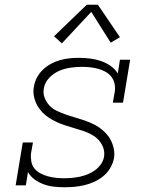

<svg xmlns="http://www.w3.org/2000/svg" viewBox="-20 -782 640 810"><path d="M253 8Q230 8 207.5 5.5Q185 3 164.5 -4.5Q144 -12 126.5 -24.5Q109 -37 98 -56L89 0H46L76 -181H119L111 -136Q109 -119 112 -101.5Q115 -84 125 -71.5Q135 -59 150 -51Q165 -43 181 -38.5Q197 -34 214.5 -32Q232 -30 249 -30Q266 -30 283 -31.5Q300 -33 316.5 -36.5Q333 -40 349.5 -46.5Q366 -53 380.5 -63.5Q395 -74 405.5 -89Q416 -104 419 -121Q422 -142 415 -160.5Q408 -179 395 -192.5Q382 -206 365 -215Q348 -224 330 -230Q312 -236 293 -241.5Q274 -247 255.5 -253Q237 -259 219.5 -267Q202 -275 186 -285.5Q170 -296 157 -310Q144 -324 135.5 -340.5Q127 -357 123 -376.5Q119 -396 123 -416Q126 -436 136 -455Q146 -474 161.5 -488.5Q177 -503 195.5 -513Q214 -523 234 -528.5Q254 -534 273.5 -536Q293 -538 313 -538Q337 -538 360.5 -535Q384 -532 406 -524.5Q428 -517 446.5 -504Q465 -491 477 -472L486 -530H529L499 -349H456L464 -394Q467 -411 463.5 -428Q460 -445 450 -458Q440 -471 425.5 -479Q411 -487 395 -491.5Q379 -496 361.5 -498Q344 -500 327 -500Q327 -500 326.5 -500Q326 -500 326 -500Q302 -500 277.5 -496.5Q253 -493 229.5 -483Q206 -473 187.5 -453.5Q169 -434 165 -409Q161 -389 168 -370.5Q175 -352 187.5 -338Q200 -324 217.5 -315.5Q235 -307 253 -300.5Q271 -294 290 -288.5Q309 -283 327 -277Q345 -271 363 -263.5Q381 -256 396.5 -245.5Q412 -235 425.5 -221Q439 -207 447.5 -190.5Q456 -174 460 -154.5Q464 -135 461 -115Q457 -94 445.5 -74Q434 -54 416.5 -39.5Q399 -25 378.5 -15.5Q358 -6 337 -1Q316 4 295 6Q274 8 253 8ZM241 -599 208 -629 346 -762H393L486 -625L447 -602L365 -732Z"/></svg>

Font: Iosevka Curly Slab XLtExObl
Style: Regular
Weight: 200
Width: 7
Italic angle: -9°
Monospace: yes
Designer: Belleve Invis
Foundry: Belleve Invis
Version: Version 11.0.0; ttfautohint (v1.8.3)